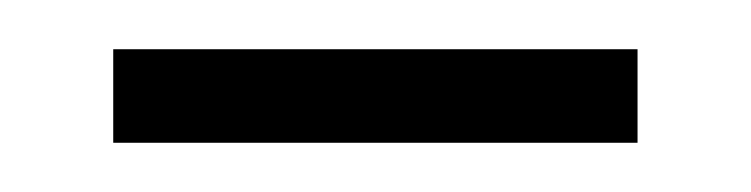

<svg xmlns="http://www.w3.org/2000/svg" viewBox="-20 -311 305 78"><path d="M26 -253V-291H239V-253Z"/></svg>

Font: Noto Sans Arabic ExtCond ExtLt
Style: Regular
Weight: 200
Width: 2
Designer: Monotype Design Team, Nadine Chahine, Nizar Qandah and Khaled Hosny
Foundry: Monotype Imaging Inc.
Version: Version 2.012; ttfautohint (v1.8.4.7-5d5b)